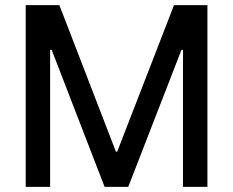

<svg xmlns="http://www.w3.org/2000/svg" viewBox="-20 -727 907 747"><path d="M211 -707 431 -137H436L657 -707H787V0H692V-533H686L479 0H387L181 -533H175V0H80V-707Z"/></svg>

Font: 42dot Sans Medium
Style: Regular
Weight: 500
Designer: 42dot
Version: Version 1.000